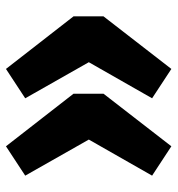

<svg xmlns="http://www.w3.org/2000/svg" viewBox="4 -598 581 628"><g transform="rotate(90 294.0 -284.5)"><path d="M302 -492 184 -285 302 -77 206 -14 34 -235V-333L206 -555ZM555 -492 437 -285 555 -77 459 -14 287 -235V-333L459 -555Z"/></g></svg>

Font: Fira Sans Condensed
Style: Bold
Weight: 700
Width: 3
Designer: bBox Type GmbH & Carrois Corporate GbR & Edenspiekermann AG
Foundry: bBox Type GmbH & Carrois Corporate GbR & Edenspiekermann AG
Version: Version 4.301